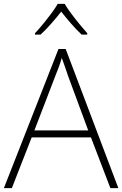

<svg xmlns="http://www.w3.org/2000/svg" viewBox="-20 -968 630 988"><path d="M548 0 448 -261H143L41 0H0L281 -716H318L589 0ZM330 -578Q325 -595 316 -619.5Q307 -644 298 -670Q291 -646 282 -621.5Q273 -597 265 -578L157 -297H434ZM313 -948Q325 -927 345.5 -899.5Q366 -872 388.5 -844.5Q411 -817 429 -797V-790H400Q373 -815 345 -847.5Q317 -880 295 -908Q273 -880 244.5 -847.5Q216 -815 189 -790H160V-797Q179 -817 201.5 -844.5Q224 -872 244.5 -899.5Q265 -927 277 -948Z"/></svg>

Font: Noto Sans Devanagari ExtraLight
Style: Regular
Weight: 200
Designer: Jelle Bosma - Monotype Design Team
Foundry: Monotype Imaging Inc.
Version: Version 2.004; ttfautohint (v1.8.4.7-5d5b)